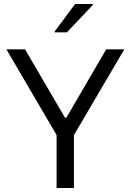

<svg xmlns="http://www.w3.org/2000/svg" viewBox="-20 -933 649 953"><path d="M260.9 0V-262.5L11.8 -688H104.4L302.5 -348.9H309.5L507 -688H596.9L346.9 -262.5V0ZM252 -772.6V-777.6L353 -913.3H440.8V-908.3L312.1 -772.6Z"/></svg>

Font: Saira Thin
Style: Regular
Weight: 100
Designer: Hector Gatti with collaboration of the Omnibus-Type team
Foundry: Omnibus-Type
Version: Version 1.101